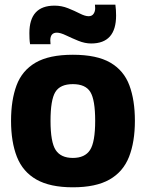

<svg xmlns="http://www.w3.org/2000/svg" viewBox="-20 -787 620 817"><path d="M27 -273Q27 -361 50.5 -424Q74 -487 131.5 -520.5Q189 -554 290 -554Q392 -554 449.5 -520.5Q507 -487 530.5 -424Q554 -361 554 -273Q554 -183 529 -119.5Q504 -56 446 -23Q388 10 290 10Q193 10 135 -23Q77 -56 52 -119.5Q27 -183 27 -273ZM195 -273Q195 -182 217 -148.5Q239 -115 290 -115Q341 -115 363 -148.5Q385 -182 385 -273Q385 -362 364.5 -395.5Q344 -429 290 -429Q236 -429 215.5 -395.5Q195 -362 195 -273ZM108 -599Q106 -611 105.5 -623Q105 -635 105 -646Q105 -763 212 -763Q242 -763 269.5 -752Q297 -741 319.5 -729.5Q342 -718 357 -718Q371 -718 378 -728Q385 -738 385 -752Q385 -761 384 -767H471Q474 -745 474 -721Q474 -602 368 -602Q341 -602 313 -613.5Q285 -625 261 -636.5Q237 -648 222 -648Q194 -648 194 -615Q194 -611 194.5 -606.5Q195 -602 195 -599Z"/></svg>

Font: Georama
Style: Bold
Weight: 700
Designer: Jean-Baptiste Levee
Foundry: Production Type
Version: Version 1.000